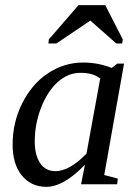

<svg xmlns="http://www.w3.org/2000/svg" viewBox="-20 -714 540 746"><path d="M385 -34 438 -20 435 2H295L310 -74Q227 12 160 12Q101 12 65 -32Q29 -76 29 -152Q29 -238 66 -312Q104 -388 166 -429Q229 -471 303 -471Q362 -471 414 -450L436 -467H462ZM369 -407 371 -408Q352 -422 335 -426Q317 -431 293 -431Q243 -431 203 -394Q163 -357 139 -294Q115 -231 115 -164Q115 -112 136 -80Q157 -49 195 -49Q250 -49 316 -117ZM168 -545 170 -561 285 -694H389L457 -561L455 -545H432L331 -634L199 -545Z"/></svg>

Font: Libra Serif Modern
Style: Italic
Weight: 400
Italic angle: -12°
Designer: Stefan Peev, Context Ltd
Foundry: Stefan Peev, Context Ltd
Version: Version 1.000